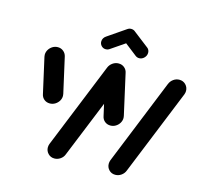

<svg xmlns="http://www.w3.org/2000/svg" viewBox="-101 -806 971 918"><g transform="rotate(15 384.5 -347.0)"><path d="M501.5 -43.3Q501.5 -52.2 504.8 -61.1L675.9 -484.1Q681.9 -499.3 695.2 -508.9Q708.5 -518.5 724.4 -518.5Q743.3 -518.5 755.9 -505.6Q768.5 -492.6 768.5 -474.4Q768.5 -466.3 765.2 -457.4L593.7 -34.4Q588.1 -19.3 574.6 -9.6Q561.1 0 544.8 0Q525.9 0 513.7 -12.8Q501.5 -25.6 501.5 -43.3ZM111.5 -283 72.2 -457.8Q71.1 -463 71.1 -467.4Q71.1 -480.7 78.1 -492.4Q85.2 -504.1 97 -511.3Q108.9 -518.5 123 -518.5Q138.9 -518.5 150.7 -508.7Q162.6 -498.9 165.9 -483.7L205.2 -309.3Q206.3 -304.4 206.3 -299.6Q206.3 -286.3 199.3 -274.6Q192.2 -263 180.2 -255.7Q168.1 -248.5 154.1 -248.5Q137.8 -248.5 126.1 -258.1Q114.4 -267.8 111.5 -283ZM200 -43.7Q200 -52.2 203.3 -61.1L374.8 -484.4Q380.7 -499.3 394.1 -508.9Q407.4 -518.5 423.3 -518.5Q442.2 -518.5 454.8 -505.6Q467.4 -492.6 467.4 -474.8Q467.4 -466.3 464.1 -457.4L292.2 -34.4Q287 -19.3 273.3 -9.6Q259.6 0 243.7 0Q224.8 0 212.4 -13Q200 -25.9 200 -43.7ZM418.9 -255.9 373.3 -457.8Q372.2 -463 372.2 -467.4Q372.2 -480.7 379.3 -492.4Q386.3 -504.1 398.1 -511.3Q410 -518.5 424.1 -518.5Q440.4 -518.5 452.2 -508.7Q464.1 -498.9 467 -483.7L512.2 -282.2Q513.3 -277.4 513.3 -272.6Q513.3 -259.3 506.3 -247.6Q499.3 -235.9 487.4 -228.7Q475.6 -221.5 461.5 -221.5Q445.2 -221.5 433.5 -231.1Q421.9 -240.7 418.9 -255.9ZM438.9 -693.7Q451.5 -693.7 460.2 -685.2Q468.9 -676.7 468.9 -664.4Q468.9 -655.2 464.6 -647.2Q460.4 -639.3 453.3 -634.8L364.8 -574.4Q356.3 -568.1 345.6 -568.1Q333 -568.1 324.3 -577Q315.6 -585.9 315.6 -598.5Q315.6 -607.4 320 -614.8Q324.4 -622.2 331.9 -627L420 -687.4Q428.5 -693.7 438.9 -693.7ZM457 -687.8 535.6 -627Q540.7 -623.3 543.5 -617.2Q546.3 -611.1 546.3 -604.1Q546.3 -589.6 535.7 -578.9Q525.2 -568.1 511.1 -568.1Q500.7 -568.1 492.6 -574.4L415.6 -634.4Z"/></g></svg>

Font: 26F Galaxy Sans Extra Bold
Style: Italic
Weight: 800
Italic angle: -5°
Designer: C₂₉H₂₅N₃O₅
Version: Version 1.200